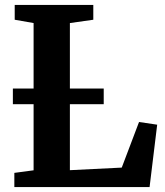

<svg xmlns="http://www.w3.org/2000/svg" viewBox="-20 -763 674 783"><path d="M38.5 0V-58L117 -68.5V-669L40 -682.5V-743H360.5V-682.5L265 -669V-69L476.5 -79.5L547 -265.5L621 -254.5L590 0ZM403 -402V-338H32.5V-402Z"/></svg>

Font: Merriweather 24pt
Style: Bold
Weight: 700
Designer: Eben Sorkin
Foundry: Eben Sorkin
Version: Version 2.100